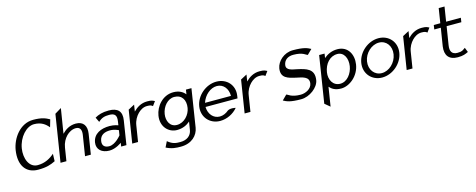

<svg xmlns="http://www.w3.org/2000/svg" viewBox="-35 -1390 5780 2330"><g transform="rotate(-15 2855.5 -225.5)"><path d="M77 -290C48 -104 127 11 281 11C386 11 440 -8 499 -37L502 -130C450 -84 382 -44 290 -44C180 -44 135 -171 154 -290C176 -426 276 -536 372 -536C464 -536 514 -495 552 -449L579 -542C529 -570 481 -590 376 -590C210 -590 100 -433 77 -290Z M563 0H637L663 -164C672 -223 699 -270 731 -303C760 -332 802 -358 850 -358C905 -358 921 -316 912 -258L871 0H944L984 -253C999 -348 959 -412 864 -412C786 -412 731 -374 689 -331L739 -641L657 -591Z M1031 -129C1018 -44 1080 11 1177 11C1258 11 1332 -46 1332 -46L1325 0H1391L1438 -299C1456 -410 1404 -462 1291 -462C1211 -462 1161 -445 1116 -419L1145 -358C1187 -398 1224 -409 1283 -409C1352 -409 1378 -381 1366 -305L1359 -258C1359 -258 1310 -277 1253 -277C1144 -277 1048 -236 1031 -129ZM1108 -129C1120 -204 1181 -225 1245 -225C1299 -225 1350 -199 1350 -199L1340 -137C1340 -137 1266 -41 1188 -41C1133 -41 1098 -68 1108 -129Z M1464 0H1537L1569 -201C1578 -260 1606 -306 1638 -339C1667 -368 1706 -394 1754 -394C1799 -394 1809 -387 1825 -374L1864 -427C1838 -439 1829 -448 1771 -448C1693 -448 1637 -410 1595 -367L1608 -451L1529 -409Z M1859 -245C1837 -108 1929 -18 2033 -18C2106 -18 2159 -45 2199 -80L2183 20C2172 92 2115 133 2035 133C1982 133 1937 131 1877 80L1842 151C1911 186 1964 189 2026 189C2164 189 2242 105 2257 13L2332 -464H2263L2254 -407C2225 -443 2179 -473 2105 -473C1971 -473 1877 -359 1859 -245ZM1937 -244C1951 -334 2018 -415 2102 -415C2196 -415 2241 -342 2225 -244C2212 -162 2141 -78 2048 -78C1960 -78 1924 -162 1937 -244Z M2366 -226C2345 -95 2437 11 2568 11C2654 11 2737 -31 2789 -94C2789 -94 2729 -110 2690 -88C2656 -59 2618 -42 2577 -42C2497 -42 2440 -109 2438 -199H2840L2845 -232C2865 -360 2774 -462 2643 -462C2512 -462 2387 -357 2366 -226ZM2445 -249C2475 -341 2554 -409 2635 -409C2716 -409 2772 -341 2771 -249Z M2876 0H2949L2981 -201C2990 -260 3018 -306 3050 -339C3079 -368 3118 -394 3166 -394C3211 -394 3221 -387 3237 -374L3276 -427C3250 -439 3241 -448 3183 -448C3105 -448 3049 -410 3007 -367L3020 -451L2941 -409Z M3424 -420C3405 -299 3498 -279 3592 -258C3661 -242 3754 -233 3740 -145C3730 -80 3654 -44 3594 -44C3473 -44 3442 -89 3423 -91L3364 -32C3407 -9 3447 11 3585 11C3690 11 3806 -76 3820 -166C3842 -306 3738 -330 3630 -354C3576 -366 3493 -372 3504 -441C3514 -504 3565 -536 3631 -535C3752 -535 3782 -490 3801 -488L3861 -547C3818 -570 3777 -590 3639 -590C3527 -590 3438 -506 3424 -420Z M3840 136 3905 190 3943 -50C3972 -16 4015 11 4088 11C4192 11 4314 -83 4336 -225C4355 -344 4297 -462 4163 -462C4089 -462 4034 -432 3993 -397L4001 -451H3933ZM3970 -224C3986 -328 4054 -406 4148 -406C4232 -406 4272 -319 4257 -224C4243 -136 4180 -48 4092 -48C3999 -48 3956 -136 3970 -224Z M4402 -226C4381 -95 4473 11 4604 11C4735 11 4859 -95 4880 -226C4901 -357 4810 -462 4679 -462C4548 -462 4423 -357 4402 -226ZM4474 -226C4490 -328 4579 -409 4671 -409C4763 -409 4824 -328 4808 -226C4792 -124 4705 -42 4613 -42C4521 -42 4458 -124 4474 -226Z M4912 0H4985L5017 -201C5026 -260 5054 -306 5086 -339C5115 -368 5154 -394 5202 -394C5247 -394 5257 -387 5273 -374L5312 -427C5286 -439 5277 -448 5219 -448C5141 -448 5085 -410 5043 -367L5056 -451L4977 -409Z M5363 -389H5445L5409 -165C5393 -52 5443 11 5553 11C5622 11 5650 -3 5686 -20L5663 -78C5630 -55 5622 -42 5562 -42C5494 -42 5469 -84 5481 -158L5518 -389H5703L5711 -443H5526L5555 -626H5482L5453 -443H5371Z"/></g></svg>

Font: Charger Sport
Style: DfObl
Weight: 400
Designer: Jasper
Foundry: Cannot Into Space Fonts
Version: Version 1.1